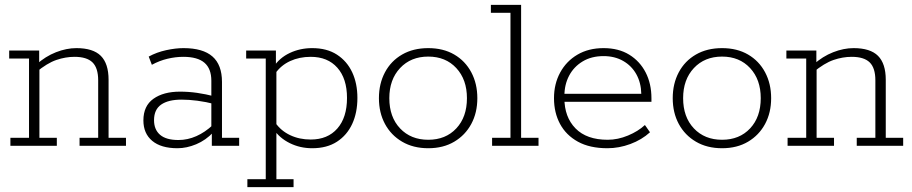

<svg xmlns="http://www.w3.org/2000/svg" viewBox="-20 -603 3772 794"><path d="M23 0V-33H100V-361H18V-394H142V-340L130 -336Q168 -370 211.5 -387Q255 -404 296 -404Q365 -404 397 -372Q429 -340 429 -273V-33H501V0H309V-33H386V-271Q386 -322 362.5 -345Q339 -368 288 -368Q251 -368 213 -355Q175 -342 129 -304L143 -329V-33H215V0Z M714 10Q646 10 609.5 -20.5Q573 -51 573 -105Q573 -165 614.5 -194.5Q656 -224 724 -224Q760 -224 795 -219Q830 -214 869 -204L854 -196V-269Q854 -319 825.5 -343.5Q797 -368 738 -368Q706 -368 672.5 -360Q639 -352 608 -335L595 -369Q628 -387 667 -395.5Q706 -404 739 -404Q819 -404 858.5 -369.5Q898 -335 898 -264V-33H969V0H856V-60L862 -56Q831 -23 791.5 -6.5Q752 10 714 10ZM718 -24Q756 -24 792 -40Q828 -56 860 -86L854 -70V-186L870 -172Q831 -182 796 -186.5Q761 -191 731 -191Q676 -191 646.5 -170.5Q617 -150 617 -106Q617 -67 642 -45.5Q667 -24 718 -24Z M998 -394H1121V-332L1111 -326Q1136 -364 1178.5 -384Q1221 -404 1271 -404Q1332 -404 1373.5 -377Q1415 -350 1436.5 -304Q1458 -258 1458 -198Q1458 -137 1436.5 -90.5Q1415 -44 1373.5 -17Q1332 10 1271 10Q1221 10 1178.5 -11Q1136 -32 1111 -69L1123 -62V138H1194V171H1003V138H1079V-361H998ZM1265 -26Q1335 -26 1375 -71.5Q1415 -117 1415 -198Q1415 -278 1375 -323Q1335 -368 1265 -368Q1218 -368 1180 -350.5Q1142 -333 1119 -300L1123 -322V-72L1119 -95Q1142 -62 1180 -44Q1218 -26 1265 -26Z M1751 10Q1689 10 1643 -17Q1597 -44 1572 -90.5Q1547 -137 1547 -197Q1547 -257 1572 -304Q1597 -351 1643 -377.5Q1689 -404 1751 -404Q1813 -404 1858.5 -377.5Q1904 -351 1929 -304Q1954 -257 1954 -197Q1954 -137 1929 -90.5Q1904 -44 1858.5 -17Q1813 10 1751 10ZM1751 -25Q1823 -25 1867 -72Q1911 -119 1911 -197Q1911 -274 1867 -321.5Q1823 -369 1751 -369Q1679 -369 1634.5 -321.5Q1590 -274 1590 -197Q1590 -119 1634.5 -72Q1679 -25 1751 -25Z M2015 0V-33H2091V-550H2010V-583H2135V-33H2207V0Z M2492 10Q2419 10 2370 -17Q2321 -44 2296 -90.5Q2271 -137 2271 -197Q2271 -256 2296.5 -303Q2322 -350 2368 -377Q2414 -404 2476 -404Q2538 -404 2582 -377Q2626 -350 2650 -303.5Q2674 -257 2674 -196V-182H2302V-215H2632Q2631 -261 2611.5 -296Q2592 -331 2557 -351Q2522 -371 2476 -371Q2426 -371 2389.5 -349Q2353 -327 2333.5 -290Q2314 -253 2314 -206V-197Q2314 -119 2360 -72Q2406 -25 2493 -25Q2535 -25 2577 -42.5Q2619 -60 2647 -86L2668 -56Q2634 -25 2587 -7.5Q2540 10 2492 10Z M2966 10Q2904 10 2858 -17Q2812 -44 2787 -90.5Q2762 -137 2762 -197Q2762 -257 2787 -304Q2812 -351 2858 -377.5Q2904 -404 2966 -404Q3028 -404 3073.5 -377.5Q3119 -351 3144 -304Q3169 -257 3169 -197Q3169 -137 3144 -90.5Q3119 -44 3073.5 -17Q3028 10 2966 10ZM2966 -25Q3038 -25 3082 -72Q3126 -119 3126 -197Q3126 -274 3082 -321.5Q3038 -369 2966 -369Q2894 -369 2849.5 -321.5Q2805 -274 2805 -197Q2805 -119 2849.5 -72Q2894 -25 2966 -25Z M3237 0V-33H3314V-361H3232V-394H3356V-340L3344 -336Q3382 -370 3425.5 -387Q3469 -404 3510 -404Q3579 -404 3611 -372Q3643 -340 3643 -273V-33H3715V0H3523V-33H3600V-271Q3600 -322 3576.5 -345Q3553 -368 3502 -368Q3465 -368 3427 -355Q3389 -342 3343 -304L3357 -329V-33H3429V0Z"/></svg>

Font: Rokkitt ExtraLight
Style: Regular
Weight: 250
Version: Version 3.103